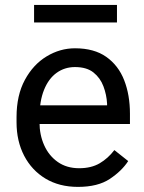

<svg xmlns="http://www.w3.org/2000/svg" viewBox="-20 -729 570 759"><path d="M288.1 9.8Q214.4 9.8 159.9 -22.9Q105.5 -55.7 75.4 -113.5Q45.4 -171.4 45.4 -245.6V-266.1Q45.4 -352.5 78.4 -413.3Q111.3 -474.1 164.3 -506.1Q217.3 -538.1 276.4 -538.1Q352.1 -538.1 400.1 -504.2Q448.2 -470.2 470.9 -411.9Q493.7 -353.5 493.7 -279.3V-238.8H99.1V-312.5H403.3V-319.3Q401.4 -354.5 388.9 -387.7Q376.5 -420.9 349.6 -442.4Q322.8 -463.9 276.4 -463.9Q235.4 -463.9 203.6 -440.9Q171.9 -418 154.1 -373.8Q136.2 -329.6 136.2 -266.1V-245.6Q136.2 -195.8 154.8 -154.5Q173.3 -113.3 208.5 -88.6Q243.7 -64 293 -64Q340.8 -64 374 -83.5Q407.2 -103 432.1 -135.7L486.8 -92.3Q461.4 -53.2 414.1 -21.7Q366.7 9.8 288.1 9.8ZM442.4 -709.5V-640.1H114.7V-709.5Z"/></svg>

Font: Vazirmatn
Style: Regular
Weight: 400
Designer: Saber Rastikerdar
Foundry: Saber Rastikerdar
Version: Version 33.003;September 2, 2022;FontCreator 14.0.0.2862 64-